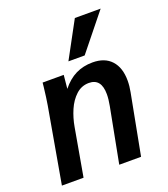

<svg xmlns="http://www.w3.org/2000/svg" viewBox="-147 -918 893 1021"><g transform="rotate(-20 300.0 -407.0)"><path d="M115 -525.5Q115.5 -532.5 117.5 -550H237L229.5 -473.5Q265 -518 307.5 -539Q350 -560 403 -560Q472 -560 509 -519.2Q546 -478.5 546 -405.5Q546 -374.5 539.5 -341.5L474.5 0H351L410.5 -310.5Q417.5 -347.5 417.5 -375Q417.5 -464 347.5 -464Q305.5 -464 274.2 -435.2Q243 -406.5 224 -362.5Q205 -318.5 196.5 -269.5L149 0H26.5L101.5 -426.5Q108 -464.5 115 -525.5ZM285 -609 396 -814H542L377 -609Z"/></g></svg>

Font: JuliaMono BoldItalic
Style: Regular
Weight: 700
Italic angle: -9°
Monospace: yes
Designer: cormullion
Foundry: corm
Version: Version 0.049; ttfautohint (v1.8.4)